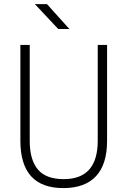

<svg xmlns="http://www.w3.org/2000/svg" viewBox="-20 -914 626 943"><path d="M291 9.8Q80.1 9.8 80.1 -222.7V-693.4H126V-222.7Q126 -128.9 166 -81.5Q206.1 -34.2 293 -34.2Q460 -34.2 460 -222.7V-693.4H505.9V-222.7Q505.9 -106.4 451.2 -48.3Q396.5 9.8 291 9.8ZM266.1 -771.5 151.4 -893.6H210.9L320.8 -771.5Z"/></svg>

Font: Cascadia Code NF ExtraLight
Style: Regular
Weight: 200
Monospace: yes
Designer: Aaron Bell
Foundry: Saja Typeworks
Version: Version 2404.023; ttfautohint (v1.8.4)